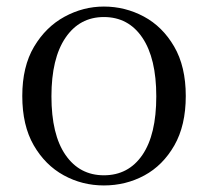

<svg xmlns="http://www.w3.org/2000/svg" viewBox="-20 -551 636 586"><path d="M297 15Q231 15 174.5 -16Q118 -47 83 -107.5Q48 -168 48 -258Q48 -348 84 -408.5Q120 -469 177 -500Q234 -531 297 -531Q362 -531 419 -500.5Q476 -470 511.5 -409Q547 -348 547 -258Q547 -168 512 -107Q477 -46 420.5 -15.5Q364 15 297 15ZM297 -16Q372 -16 414.5 -78Q457 -140 457 -257Q457 -373 414.5 -436Q372 -499 297 -499Q223 -499 180 -436Q137 -373 137 -257Q137 -140 180 -78Q223 -16 297 -16Z"/></svg>

Font: Noto Serif TC
Style: Regular
Weight: 400
Designer: Ryoko NISHIZUKA  (kana & ideographs); Frank Grießhammer (Latin, Greek & Cyrillic); Wenlong ZHANG  (bopomofo); Sandoll Co
Foundry: Adobe
Version: Version 2.003-H1;hotconv 1.1.1;makeotfexe 2.6.0